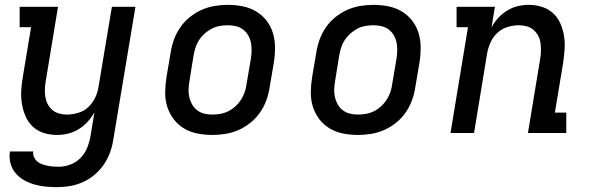

<svg xmlns="http://www.w3.org/2000/svg" viewBox="-20 -548 2440 791"><path d="M215 223Q190 223 166 220.5Q142 218 120 211.5Q98 205 78 193.5Q58 182 43.5 164.5Q29 147 23 124Q17 101 21 76H117Q115 88 120 99Q125 110 133 117Q141 124 152 128Q163 132 174.5 134.5Q186 137 198 138Q210 139 222 139Q246 139 270 130Q294 121 312 102.5Q330 84 339.5 60Q349 36 353 12L369 -85Q357 -64 340.5 -46Q324 -28 303.5 -15.5Q283 -3 260.5 2.5Q238 8 215 8Q187 8 161 0Q135 -8 116 -25.5Q97 -43 86 -67.5Q75 -92 70.5 -119Q66 -146 67.5 -174.5Q69 -203 74 -231L108 -436H61V-520H219L169 -217Q166 -200 165 -183.5Q164 -167 166.5 -150.5Q169 -134 176 -120Q183 -106 195 -95.5Q207 -85 222.5 -80.5Q238 -76 255 -76Q278 -76 302 -83Q326 -90 344 -107Q362 -124 372.5 -146.5Q383 -169 386 -191L441 -520H538L447 26Q443 53 433.5 79.5Q424 106 408 129.5Q392 153 369.5 172Q347 191 321 202.5Q295 214 268 218.5Q241 223 215 223Z M855 8Q823 8 793 2Q763 -4 738 -19Q713 -34 695.5 -57Q678 -80 669 -108.5Q660 -137 660.5 -168.5Q661 -200 666 -231L683 -331Q687 -358 696.5 -384.5Q706 -411 722.5 -435Q739 -459 762 -477.5Q785 -496 811 -507.5Q837 -519 864.5 -523.5Q892 -528 918 -528Q950 -528 980 -522Q1010 -516 1035 -501Q1060 -486 1078 -463Q1096 -440 1104.5 -411.5Q1113 -383 1113 -351.5Q1113 -320 1108 -289L1091 -189Q1087 -162 1077.5 -135.5Q1068 -109 1051.5 -85Q1035 -61 1012 -42.5Q989 -24 963 -12.5Q937 -1 909 3.5Q881 8 855 8ZM855 -76Q871 -76 888 -79Q905 -82 921 -90Q937 -98 950.5 -110.5Q964 -123 973.5 -138Q983 -153 988.5 -169.5Q994 -186 996 -203L1013 -303Q1016 -320 1016.5 -337.5Q1017 -355 1014 -371Q1011 -387 1003 -401.5Q995 -416 982 -426Q969 -436 952.5 -440Q936 -444 918 -444Q902 -444 885 -441Q868 -438 852.5 -430Q837 -422 823 -409.5Q809 -397 799.5 -382Q790 -367 785 -350.5Q780 -334 777 -317L761 -217Q758 -200 757 -182.5Q756 -165 759.5 -149Q763 -133 771 -118.5Q779 -104 792 -94Q805 -84 821 -80Q837 -76 855 -76Z M1455 8Q1423 8 1393 2Q1363 -4 1338 -19Q1313 -34 1295.5 -57Q1278 -80 1269 -108.5Q1260 -137 1260.5 -168.5Q1261 -200 1266 -231L1283 -331Q1287 -358 1296.5 -384.5Q1306 -411 1322.5 -435Q1339 -459 1362 -477.5Q1385 -496 1411 -507.5Q1437 -519 1464.5 -523.5Q1492 -528 1518 -528Q1550 -528 1580 -522Q1610 -516 1635 -501Q1660 -486 1678 -463Q1696 -440 1704.5 -411.5Q1713 -383 1713 -351.5Q1713 -320 1708 -289L1691 -189Q1687 -162 1677.5 -135.5Q1668 -109 1651.5 -85Q1635 -61 1612 -42.5Q1589 -24 1563 -12.5Q1537 -1 1509 3.5Q1481 8 1455 8ZM1455 -76Q1471 -76 1488 -79Q1505 -82 1521 -90Q1537 -98 1550.5 -110.5Q1564 -123 1573.5 -138Q1583 -153 1588.5 -169.5Q1594 -186 1596 -203L1613 -303Q1616 -320 1616.5 -337.5Q1617 -355 1614 -371Q1611 -387 1603 -401.5Q1595 -416 1582 -426Q1569 -436 1552.5 -440Q1536 -444 1518 -444Q1502 -444 1485 -441Q1468 -438 1452.5 -430Q1437 -422 1423 -409.5Q1409 -397 1399.5 -382Q1390 -367 1385 -350.5Q1380 -334 1377 -317L1361 -217Q1358 -200 1357 -182.5Q1356 -165 1359.5 -149Q1363 -133 1371 -118.5Q1379 -104 1392 -94Q1405 -84 1421 -80Q1437 -76 1455 -76Z M1836 0 1908 -436H1861V-520H2019L2005 -435Q2016 -456 2032.5 -474Q2049 -492 2069.5 -504.5Q2090 -517 2112.5 -522.5Q2135 -528 2158 -528Q2186 -528 2212 -520Q2238 -512 2257.5 -494.5Q2277 -477 2288 -452.5Q2299 -428 2303.5 -401Q2308 -374 2306 -345.5Q2304 -317 2300 -289L2266 -84H2313V0H2155L2205 -303Q2208 -320 2208.5 -336.5Q2209 -353 2207 -369.5Q2205 -386 2197.5 -400Q2190 -414 2178.5 -424.5Q2167 -435 2151 -439.5Q2135 -444 2118 -444Q2095 -444 2071.5 -437Q2048 -430 2029.5 -413Q2011 -396 2001 -373.5Q1991 -351 1987 -329L1933 0Z"/></svg>

Font: Iosevka HT Medium Extended
Style: Italic
Weight: 500
Width: 7
Italic angle: -9°
Monospace: yes
Designer: Belleve Invis
Foundry: Belleve Invis
Version: Version 32.3.0; ttfautohint (v1.8.4)